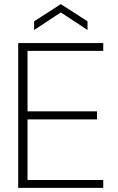

<svg xmlns="http://www.w3.org/2000/svg" viewBox="-20 -908 570 928"><path d="M68 0V-700H479V-662H113V-370H449V-331H113V-38H479V0ZM145 -763V-805L274 -888L403 -805V-763L274 -848Z"/></svg>

Font: DM Sans 28pt ExtraLight
Style: Regular
Weight: 250
Version: Version 4.004;gftools[0.9.30]